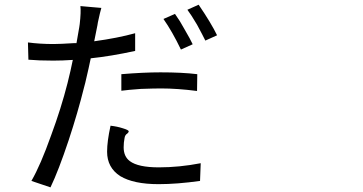

<svg xmlns="http://www.w3.org/2000/svg" viewBox="-20 -768 1540 815"><path d="M194.3 27.3 113.3 0Q152.3 -67.4 197.3 -194.3Q239.3 -307.6 266.6 -415Q280.3 -469.7 289.1 -513.7Q245.1 -510.7 206.1 -510.7Q143.6 -510.7 100.6 -514.6L98.6 -587.9Q148.4 -581.1 207 -581.1Q234.4 -581.1 295.9 -585Q301.8 -585 304.7 -585Q309.6 -611.3 316.4 -652.3Q317.4 -662.1 318.4 -666Q324.2 -716.8 321.3 -742.2L365.2 -738.3L410.2 -734.4Q405.3 -718.8 395.5 -672.9Q394.5 -664.1 393.6 -661.1L379.9 -592.8Q479.5 -606.4 553.7 -627V-551.8Q450.2 -529.3 365.2 -520.5Q358.4 -486.3 341.8 -416Q338.9 -403.3 336.9 -397.5Q310.5 -291 271.5 -172.9Q228.5 -43.9 194.3 27.3ZM653.3 13.7Q546.9 13.7 490.2 -20.5Q434.6 -56.6 434.6 -124Q434.6 -168 449.2 -234.4Q476.6 -231.4 501 -223.6Q527.3 -215.8 526.4 -210Q525.4 -205.1 520.5 -201.2Q510.7 -195.3 508.8 -182.6Q504.9 -163.1 504.9 -142.6Q504.9 -103.5 531.2 -84Q566.4 -57.6 654.3 -57.6Q741.2 -57.6 832 -75.2L829.1 0Q731.4 13.7 653.3 13.7ZM816.4 -381.8Q732.4 -392.6 663.1 -392.6Q634.8 -392.6 578.1 -390.6Q523.4 -386.7 495.1 -382.8V-453.1Q588.9 -460.9 661.1 -460.9Q753.9 -460.9 817.4 -453.1ZM748 -557.6Q710.9 -634.8 673.8 -687.5L722.7 -709Q745.1 -677.7 761.7 -646.5Q789.1 -599.6 797.9 -580.1ZM851.6 -595.7Q841.8 -616.2 816.4 -663.1Q791 -706.1 775.4 -726.6L823.2 -748Q877 -668.9 901.4 -618.2Z"/></svg>

Font: Bpmf GenSeki Gothic R
Style: R
Weight: 400
Foundry: But Ko
Version: Version 1.320